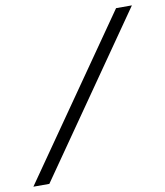

<svg xmlns="http://www.w3.org/2000/svg" viewBox="-116 -764 715 830"><g transform="rotate(-10 242.0 -349.0)"><path d="M-36.5 0 449.5 -698H519L33.5 0Z"/></g></svg>

Font: Newsreader 9pt
Style: Italic
Weight: 400
Italic angle: -17°
Designer: Hugues Gentile
Foundry: Production Type
Version: Version 1.003